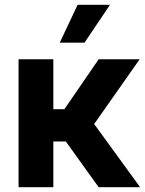

<svg xmlns="http://www.w3.org/2000/svg" viewBox="-20 -776 602 796"><path d="M56.9 -530.3H201.1V-323.4H247L389.1 -530.3H559L370.4 -261.8L560.8 0H388.9L253 -189.5H201.1V0H56.9ZM301.8 -756.1H436L330.4 -599.2H227.7Z"/></svg>

Font: Pretendard Std Variable
Style: Regular
Weight: 400
Designer: Base glyphs from Inter by Rasmus Andersson; Hangeul glyphs from Noto Sans CJK(Source Han Sans) by Jang Soo-young and Kan
Foundry: Kil Hyung-jin
Version: Version 1.309;Glyphs 3.2 (3225)